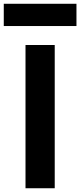

<svg xmlns="http://www.w3.org/2000/svg" viewBox="-47 -1003 427 1023"><path d="M88.9 0H244.6V-763.2H88.9ZM-26.9 -864.3H360.4V-982.9H-26.9Z"/></svg>

Font: Krona One
Style: Regular
Weight: 400
Designer: Yvonne Schüttler
Foundry: Yvonne Schüttler
Version: Version 1.002